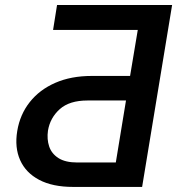

<svg xmlns="http://www.w3.org/2000/svg" viewBox="-20 -736 698 756"><path d="M539.6 0H268.1Q187 0 134.3 -27.8Q81.5 -55.7 59.3 -105.5Q37.1 -155.3 47.9 -220.2Q58.6 -285.2 97.2 -334Q135.7 -382.8 197.8 -409.9Q259.8 -437 341.3 -437H492.2L522.5 -618.2H189L204.6 -716.3H657.7ZM436 -96.2 476.1 -340.3H324.2Q253.4 -340.3 215.3 -306.2Q177.2 -272 168.9 -221.7Q164.1 -188 173.6 -159.4Q183.1 -130.9 210.2 -113.5Q237.3 -96.2 284.2 -96.2Z"/></svg>

Font: Inter 16pt Medium
Style: Italic
Weight: 500
Italic angle: -9.3988°
Version: Version 4.001;git-66647c0bb